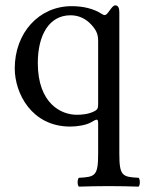

<svg xmlns="http://www.w3.org/2000/svg" viewBox="-20 -462 543 716"><path d="M322 -368.4C342 -346 346 -331.1 346 -307V-77C346 -59 345 -54 332 -47.2C308.6 -35.1 281.8 -34 266 -34C208 -34 121 -76 121 -227C121 -331 163 -405 243 -405C273.4 -405 300.1 -392.9 322 -368.4ZM346 111C346 194 335 198 274 201C268 207 268 228 274 234C309 233 346 232 386 232C426 232 464 233 497 234C503 228 503 207 497 201C436 198 425 194 425 111V-417C425 -431 421 -442 410 -442C403 -442 397.1 -434.3 389 -423C376 -405 372 -402 360 -409.8C328.4 -430.3 289.4 -439 247 -439C125 -439 35 -339 35 -207C35 -114 98 10 242 10C269 10 301.9 4.4 319 -5.6C342 -19 346 -21 346 0Z"/></svg>

Font: Libertinus Math
Style: Regular
Weight: 400
Designer: Philipp H. Poll
Foundry: Khaled Hosny
Version: Version 6.2